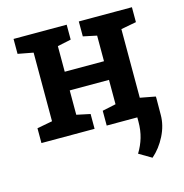

<svg xmlns="http://www.w3.org/2000/svg" viewBox="-108 -629 904 941"><g transform="rotate(-15 343.5 -158.5)"><path d="M43.9 0V-75.2L121.6 -89.8V-438L43.9 -452.6V-528.3H313.5V-452.6L244.6 -438V-308.1H443.8V-438L375 -452.6V-528.3H443.8H566.9H644.5V-452.6L566.9 -438V-89.8L644.5 -75.2V0H375V-75.2L443.8 -89.8V-213.4H244.6V-89.8L313.5 -75.2V0ZM551.3 210.4 487.8 172.9Q508.8 138.7 519.5 102.1Q530.3 65.4 530.3 22V-70.8H645L644.5 17.6Q644.5 70.8 618.2 123Q591.8 175.3 551.3 210.4Z"/></g></svg>

Font: Roboto Slab LO Medium
Style: Regular
Weight: 500
Designer: Google
Version: Version 2.000